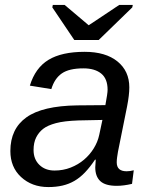

<svg xmlns="http://www.w3.org/2000/svg" viewBox="-20 -748 596 778"><path d="M453 5Q407 5 386.5 -14Q366 -33 366 -70L368 -101H365Q345 -71 324.5 -49.5Q304 -28 281.5 -15Q259 -2 233 4Q207 10 176 10Q109 10 65 -31Q22 -71 22 -136Q22 -226 87 -272.5Q152 -319 293 -321L407 -322Q416 -370 416 -384Q416 -429 390 -450Q364 -471 318 -471Q260 -471 230.5 -450.5Q201 -430 188 -387L101 -401Q123 -473 176.5 -505.5Q230 -538 323 -538Q408 -538 456 -499Q504 -460 504 -394Q504 -363 495 -317L458 -133Q456 -121 454.5 -110.5Q453 -100 453 -90Q453 -54 493 -54Q507 -54 522 -58L515 -3Q481 5 453 5ZM395 -262 298 -260Q240 -258 206.5 -249Q173 -240 155 -226Q137 -212 126.5 -191Q116 -170 116 -140Q116 -103 139.5 -80Q163 -57 201 -57Q236 -57 266.5 -69Q297 -81 320.5 -101Q344 -121 360 -147Q376 -173 382 -201ZM380 -586H281L192 -718L194 -728H242L339 -646H340L463 -728H518L516 -718Z"/></svg>

Font: Libra Sans Modern
Style: Italic
Weight: 400
Italic angle: -12°
Foundry: Stefan Peev, Context Ltd
Version: Version 1.000